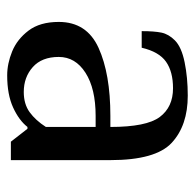

<svg xmlns="http://www.w3.org/2000/svg" viewBox="-24 -496 530 521"><g transform="rotate(90 240.5 -235.0)"><path d="M39 -130Q39 -206 109.5 -238Q180 -270 294 -270H324Q324 -368 297 -404Q270 -440 219 -440Q174 -440 147 -421Q120 -402 109 -355H64Q64 -389 68 -408.5Q72 -428 89 -445Q107 -463 148.5 -471.5Q190 -480 239 -480Q320 -480 367 -436.5Q414 -393 414 -270V0H364L329 -45H324Q306 -22 271 -6Q236 10 184 10Q152 10 119 -3.5Q86 -17 62.5 -48Q39 -79 39 -130ZM324 -95V-230H294Q220 -230 177 -202.5Q134 -175 134 -130Q134 -84 161.5 -59.5Q189 -35 229 -35Q262 -35 284 -51Q306 -67 324 -95Z"/></g></svg>

Font: Philosopher
Style: Regular
Weight: 400
Designer: Jovanny Lemonad
Foundry: Jovanny Lemonad
Version: Version 2.000